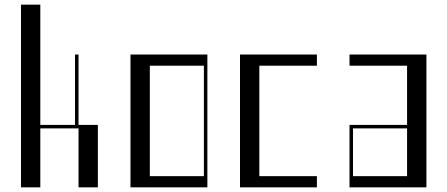

<svg xmlns="http://www.w3.org/2000/svg" viewBox="-20 -804 1920 824"><path d="M70 -784H153V-268H302V-570H317V-268H400V0H317V-253H153V0H70Z M540 -570H870V0H540ZM855 -48V-522H623V-48Z M1010 -570H1340V-522H1093V-48H1340V0H1010Z M1480 -268H1727V-522H1480V-570H1810V0H1480ZM1727 -48V-253H1495V-48Z"/></svg>

Font: Facade Sud
Style: Regular
Weight: 100
Designer: Éléonore Fines
Foundry: Velvetyne Type Foundry
Version: Version 1.001;Glyphs 3.2 (3202)